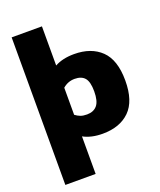

<svg xmlns="http://www.w3.org/2000/svg" viewBox="-164 -802 935 1120"><g transform="rotate(-20 303.5 -242.0)"><path d="M45 216V-700H233V-457Q282 -484 353 -484Q459 -484 520.5 -424.5Q582 -365 582 -237Q582 -110 521 -50Q460 10 353 10Q282 10 233 -17V216ZM305 -127Q346 -127 368 -153Q390 -179 390 -240Q390 -299 369.5 -323Q349 -347 307 -347Q265 -347 233 -319V-151Q249 -139 265 -133Q281 -127 305 -127Z"/></g></svg>

Font: Kanit
Style: Bold
Weight: 700
Designer: Katatrad Team
Foundry: CadsonDemak
Version: Version 2.000; ttfautohint (v1.8.3)